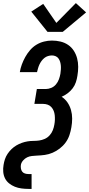

<svg xmlns="http://www.w3.org/2000/svg" viewBox="-30 -1005 576 1240"><path d="M277 -799 172 -930 249 -980 334 -857 460 -985 526 -925 375 -799ZM154 215Q131 215 108.5 212Q86 209 66 201Q46 193 29 179.5Q12 166 2.5 147Q-7 128 -9 105.5Q-11 83 -7 60Q-4 41 2 23Q8 5 19 -11.5Q30 -28 44.5 -42Q59 -56 76 -66Q93 -76 111.5 -82.5Q130 -89 148.5 -92Q167 -95 185.5 -95Q204 -95 222.5 -97.5Q241 -100 259 -108Q277 -116 290.5 -131Q304 -146 311 -164Q318 -182 321 -200Q324 -216 324.5 -231Q325 -246 323.5 -261Q322 -276 316.5 -289.5Q311 -303 301.5 -313.5Q292 -324 278 -329Q264 -334 249 -334H192L208 -430H265Q283 -430 301 -437.5Q319 -445 331.5 -460Q344 -475 350.5 -493Q357 -511 360 -528Q362 -542 363 -555Q364 -568 363 -580.5Q362 -593 358.5 -605Q355 -617 348 -627Q341 -637 329.5 -642Q318 -647 305 -647Q293 -647 280 -643Q267 -639 256.5 -630.5Q246 -622 238 -611Q230 -600 224.5 -588Q219 -576 215.5 -563.5Q212 -551 209 -539H98Q102 -564 111 -588.5Q120 -613 133 -636.5Q146 -660 164 -681Q182 -702 205 -716Q228 -730 254 -736.5Q280 -743 305 -743Q334 -743 361 -736.5Q388 -730 410 -715Q432 -700 446.5 -677.5Q461 -655 468 -628.5Q475 -602 475 -573.5Q475 -545 470 -516Q467 -495 460 -474Q453 -453 439.5 -435Q426 -417 407.5 -403Q389 -389 368 -380Q391 -365 406 -343Q421 -321 428.5 -294.5Q436 -268 436 -239.5Q436 -211 431 -183Q427 -158 418.5 -132.5Q410 -107 394 -85Q378 -63 356 -46Q334 -29 309.5 -18.5Q285 -8 259.5 -4.5Q234 -1 208 0Q208 0 208 0Q208 0 207 0Q192 1 176 2.5Q160 4 145.5 11Q131 18 119.5 31Q108 44 105 59Q103 71 105 83Q107 95 113.5 103.5Q120 112 131 115.5Q142 119 154 119H174V215Z"/></svg>

Font: Iosevka SS04
Style: Bold Italic
Weight: 700
Italic angle: -9°
Monospace: yes
Designer: Belleve Invis
Foundry: Belleve Invis
Version: Version 19.0.0; ttfautohint (v1.8.4)